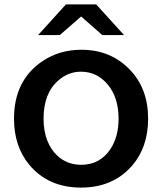

<svg xmlns="http://www.w3.org/2000/svg" viewBox="-20 -811 740 876"><path d="M280.8 -791H418.9L545.9 -650.9H446.8L350.1 -735.8L252.9 -650.9H153.8ZM351.1 -584Q485.4 -584 572.8 -492.7Q655.8 -406.2 655.8 -269.5Q655.8 -138.7 581.5 -53.7Q494.6 44.9 349.6 44.9Q200.2 44.9 113.3 -59.6Q43.9 -143.6 43.9 -269.5Q43.9 -444.8 174.3 -532.2Q251.5 -584 351.1 -584ZM349.1 -483.9Q292 -483.9 246.6 -444.3Q178.7 -385.7 178.7 -269.5Q178.7 -214.8 195.3 -170.9Q211.4 -128.9 241.2 -101.1Q286.1 -59.1 350.6 -59.1Q436 -59.1 483.9 -130.9Q521 -187 521 -270Q521 -366.2 471.2 -425.8Q422.4 -483.9 349.1 -483.9Z"/></svg>

Font: FORM UDPGothic
Style: Bold
Weight: 700
Foundry: Pronama LLC
Version: Version 1.051